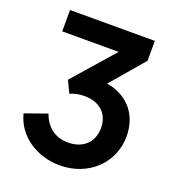

<svg xmlns="http://www.w3.org/2000/svg" viewBox="-137 -852 884 972"><g transform="rotate(20 305.5 -366.5)"><path d="M293 12C447 12 562 -97 562 -241C562 -329 523 -396 456 -433C433 -446 407 -455 378 -459L531 -638V-745H74V-630H378L185 -410L216 -345C237 -356 267 -361 292 -361C374 -361 426 -314 426 -237C426 -158 372 -111 293 -111C226 -111 175 -147 151 -215L32 -173C60 -59 171 12 293 12Z"/></g></svg>

Font: Plus Jakarta Sans
Style: Bold
Weight: 700
Designer: Gumpita Rahayu
Foundry: Tokotype
Version: Version 2.071;gftools[0.9.30]